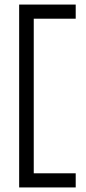

<svg xmlns="http://www.w3.org/2000/svg" viewBox="-20 -675 375 842"><path d="M64 -655H312V-593H128V85H312V147H64Z"/></svg>

Font: Aubrey
Style: Regular
Weight: 400
Designer: Gayaneh Bagdasaryan
Foundry: Cyreal.org
Version: Version 1.102; ttfautohint (v1.8.3)